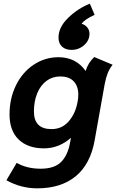

<svg xmlns="http://www.w3.org/2000/svg" viewBox="-20 -809 634 1047"><path d="M15 174 71 79Q126 111 202 111Q277 111 313.5 74Q350 37 362 -31L367 -58Q338 -31 300 -15.5Q262 0 220 0Q132 0 82 -48Q32 -96 32 -185Q32 -272 67 -343.5Q102 -415 163.5 -456Q225 -497 299 -497Q394 -497 447 -422Q460 -466 494 -498L594 -456Q577 -434 567.5 -410.5Q558 -387 551 -351L496 -43Q473 86 393 152Q313 218 183 218Q94 218 15 174ZM401 -244 403 -254Q407 -273 407 -293Q407 -339 382 -365.5Q357 -392 308 -392Q266 -392 233.5 -368Q201 -344 183 -300.5Q165 -257 165 -201Q165 -105 261 -105Q317 -105 353 -145.5Q389 -186 401 -244ZM299 -604Q299 -660 351 -711Q403 -762 470 -789L496 -728Q442 -704 425 -679Q443 -675 455.5 -660Q468 -645 468 -625Q468 -589 439 -563Q410 -537 370 -537Q337 -537 318 -555Q299 -573 299 -604Z"/></svg>

Font: Niramit
Style: Bold Italic
Weight: 700
Italic angle: -10°
Designer: Katatrad Aksorn Co.,Ltd.
Foundry: Cadson Demak Co.,Ltd.
Version: Version 1.001; ttfautohint (v1.6)